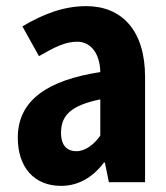

<svg xmlns="http://www.w3.org/2000/svg" viewBox="-20 -594 540 626"><path d="M179 12C234 12 281 -14 319 -64H322L335 0H453V-343C453 -496 376 -574 261 -574C189 -574 122 -549 53 -508L107 -411C161 -442 194 -458 232 -458C276 -458 306 -419 307 -359C138 -333 38 -269 38 -145C38 -49 91 12 179 12ZM229 -101C201 -101 179 -117 179 -161C179 -217 210 -250 307 -270V-152C287 -123 258 -101 229 -101Z"/></svg>

Font: Noto Sans Mono CJK HK
Style: Bold
Weight: 700
Designer: Ryoko NISHIZUKA 西塚涼子 (kana, bopomofo & ideographs); Paul D. Hunt (Latin, Greek & Cyrillic); Sandoll Communications 산돌커뮤니
Foundry: Adobe
Version: Version 2.004;hotconv 1.0.118;makeotfexe 2.5.65603